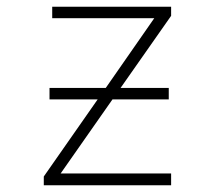

<svg xmlns="http://www.w3.org/2000/svg" viewBox="-20 -550 640 570"><path d="M110 0H488V-35H160L314 -255H481V-289H338L488 -503V-530H135V-496H438L294 -289H127V-255H270L110 -26Z"/></svg>

Font: Noto Sans Mono ExtraLight
Style: Regular
Weight: 200
Designer: Monotype Design Team
Foundry: Monotype Imaging Inc.
Version: Version 2.014